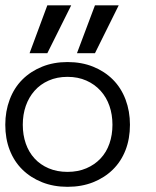

<svg xmlns="http://www.w3.org/2000/svg" viewBox="-30 -703 596 734"><path d="M466.8 -226.1Q466.8 -172.9 450 -129.4Q433.1 -85.9 401.6 -54.9Q370.1 -23.9 326.2 -6.3Q282.2 11.2 228 11.2Q174.8 11.2 130.9 -6.3Q86.9 -23.9 55.4 -54.9Q23.9 -85.9 7.1 -129.4Q-9.8 -172.9 -9.8 -226.1Q-9.8 -277.8 7.1 -322.5Q23.9 -367.2 55.4 -398.7Q86.9 -430.2 130.9 -448Q174.8 -465.8 228 -465.8Q282.2 -465.8 326.2 -448Q370.1 -430.2 401.6 -398.7Q433.1 -367.2 450 -322.5Q466.8 -277.8 466.8 -226.1ZM399.9 -226.1Q399.9 -265.1 388.4 -298.1Q377 -331.1 354.5 -356Q332 -380.9 300 -395Q268.1 -409.2 228 -409.2Q188 -409.2 156 -395Q124 -380.9 102.1 -356Q80.1 -331.1 68.6 -298.1Q57.1 -265.1 57.1 -226.1Q57.1 -187 68.6 -154.1Q80.1 -121.1 102.1 -97.2Q124 -73.2 156 -59.6Q188 -45.9 228 -45.9Q268.1 -45.9 300 -59.6Q332 -73.2 354.5 -97.2Q377 -121.1 388.4 -154.1Q399.9 -187 399.9 -226.1ZM333 -499.5H264.2L333 -682.6H423.8ZM150.9 -499.5H83L150.9 -682.6H242.2Z"/></svg>

Font: Anonymous Pro
Style: Regular
Weight: 400
Monospace: yes
Designer: Mark Simonson
Version: Version 1.002